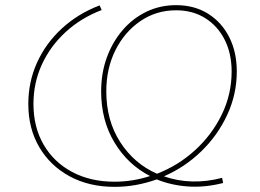

<svg xmlns="http://www.w3.org/2000/svg" viewBox="-20 -723 1010 746"><path d="M425 3Q326 3 250.5 -38Q175 -79 132.5 -151.5Q90 -224 90 -319Q90 -405 124 -480Q158 -555 220.5 -612.5Q283 -670 367 -702L375 -684Q294 -653 234.5 -598Q175 -543 142.5 -472Q110 -401 110 -319Q110 -229 149.5 -161Q189 -93 260 -55Q331 -17 425 -17Q495 -17 563 -39Q477 -83 425 -169Q373 -255 373 -368Q373 -439 395 -499.5Q417 -560 456.5 -606Q496 -652 549 -677.5Q602 -703 664 -703Q735 -703 788 -670Q841 -637 870.5 -579Q900 -521 900 -445Q900 -357 863 -277Q826 -197 762 -135Q698 -73 617 -38Q667 -20 724.5 -18Q782 -16 843 -32L847 -12Q776 6 710.5 1.5Q645 -3 589 -26Q550 -12 509 -4.5Q468 3 425 3ZM590 -48Q673 -80 738.5 -140Q804 -200 842 -278.5Q880 -357 880 -445Q880 -515 853 -568.5Q826 -622 777.5 -652.5Q729 -683 664 -683Q587 -683 525.5 -641Q464 -599 428.5 -528Q393 -457 393 -368Q393 -255 447 -171Q501 -87 590 -48Z"/></svg>

Font: Montserrat Thin
Style: Italic
Weight: 100
Italic angle: -11.3°
Designer: Julieta Ulanovsky
Foundry: Julieta Ulanovsky
Version: Version 9.000; ttfautohint (v1.8.4.7-5d5b)